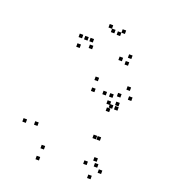

<svg xmlns="http://www.w3.org/2000/svg" viewBox="-148 -910 916 1039"><g transform="rotate(20 310.0 -390.5)"><path d="M447.5 -191V-211H427.5V-191ZM470.5 -191V-211H450.5V-191ZM504 -376.5V-396.5H484V-376.5ZM473.5 -376.5V-396.5H453.5V-376.5ZM202 -43V-63H182V-43ZM125.5 -151V-171H105.5V-151ZM352.5 -428V-448H332.5V-428ZM455 -391.5V-411.5H435V-391.5ZM455 -432.5V-452.5H435V-432.5ZM416.5 -432.5V-452.5H396.5V-432.5ZM464.5 -354V-374H444.5V-354ZM501.5 -400.5V-420.5H481.5V-400.5ZM350 -490V-510H330V-490ZM60.5 -145V-165H40.5V-145ZM197 22V2H177V22ZM538 -24V-44H518V-24ZM493 -78V-98H473V-78ZM506.5 -49V-69H486.5V-49ZM556.5 -451.5V-471.5H536.5V-451.5ZM530.5 -500V-520H510.5V-500ZM494.5 -448.5V-468.5H474.5V-448.5ZM448 -43V-63H428V-43ZM494 22V2H474V22ZM261.5 -642V-662H241.5V-642ZM379.5 -761V-781H359.5V-761ZM345 -764V-784H325V-764ZM435 -636V-656H415V-636ZM474.5 -624.5V-644.5H454.5V-624.5ZM479 -665V-685H459V-665ZM400 -780.5V-800.5H380V-780.5ZM324.5 -783V-803H304.5V-783ZM222 -677.5V-697.5H202V-677.5ZM252.5 -677.5V-697.5H232.5V-677.5ZM190 -679V-699H170V-679ZM196 -625.5V-645.5H176V-625.5Z"/></g></svg>

Font: Monaspace Radon Dots Var
Style: Regular
Weight: 400
Designer: Riley Cran and the Lettermatic Team
Version: Version 1.100 (Monaspace Radon Dots)